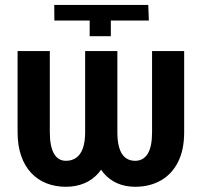

<svg xmlns="http://www.w3.org/2000/svg" viewBox="-20 -731 791 762"><path d="M335.9 -649.4H195.8L195.3 -711.4H568.4L570.8 -649.4H419.9V-587.4H335.9ZM317.9 -528.3H421.4V-206.5Q421.4 -153.3 408.2 -112.5Q395 -71.8 371.1 -44.4Q347.2 -17.1 314.2 -3.4Q281.2 10.3 241.7 10.3Q199.7 10.3 164.8 -3.4Q129.9 -17.1 104 -44.4Q78.1 -71.8 64 -112.5Q49.8 -153.3 49.8 -206.5V-528.3H177.7V-206.5Q177.7 -177.2 182.1 -155.8Q186.5 -134.3 194.8 -120.4Q203.1 -106.4 214.8 -99.6Q226.6 -92.8 241.7 -92.8Q265.6 -92.8 282.7 -105Q299.8 -117.2 308.8 -142.3Q317.9 -167.5 317.9 -206.5ZM583.5 -528.3H710.9V-206.5Q710.9 -135.3 686 -86.9Q661.1 -38.6 617.2 -14.2Q573.2 10.3 516.6 10.3Q478 10.3 446 -3.4Q414.1 -17.1 390.9 -44.4Q367.7 -71.8 355.2 -112.5Q342.8 -153.3 342.8 -206.5V-528.3H445.8V-206.5Q445.8 -177.2 450.4 -155.8Q455.1 -134.3 464.1 -120.4Q473.1 -106.4 486.3 -99.6Q499.5 -92.8 516.6 -92.8Q532.2 -92.8 544.7 -99.6Q557.1 -106.4 565.9 -120.4Q574.7 -134.3 579.1 -155.8Q583.5 -177.2 583.5 -206.5Z"/></svg>

Font: Roboto SemiCondensed SemiBold
Style: Regular
Weight: 600
Width: 4
Designer: Christian Robertson
Foundry: Google
Version: Version 3.009; 2024